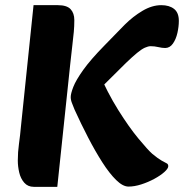

<svg xmlns="http://www.w3.org/2000/svg" viewBox="-20 -716 713 744"><path d="M478 7Q456 7 430 -18.5Q404 -44 376.5 -87Q349 -130 321.5 -183Q294 -236 269 -291Q265 -302 259.5 -315Q254 -328 254 -340Q254 -353 264 -379Q274 -405 302.5 -445Q331 -485 385 -540L463 -620Q495 -652 532 -674Q569 -696 605 -696Q636 -696 654.5 -681.5Q673 -667 673 -635Q673 -613 667.5 -588.5Q662 -564 650 -547Q638 -530 620 -530Q608 -530 593.5 -533.5Q579 -537 564 -537Q554 -537 541 -531Q528 -525 510.5 -510.5Q493 -496 468 -472L335 -340L360 -441Q396 -357 438 -290Q480 -223 516.5 -179Q553 -135 570 -120Q593 -101 606.5 -93.5Q620 -86 626 -83Q632 -80 632 -72Q632 -63 617 -49.5Q602 -36 578 -23Q554 -10 527.5 -1.5Q501 7 478 7ZM111 8Q88 8 74 -8Q60 -24 54.5 -47.5Q49 -71 49 -94Q49 -127 53.5 -158.5Q58 -190 62 -234L110 -696H204Q239 -696 253.5 -680.5Q268 -665 268 -638Q268 -614 266 -592.5Q264 -571 260.5 -542Q257 -513 252 -466L202 8Z"/></svg>

Font: Alkatra
Style: Bold
Weight: 700
Designer: Suman Bhandary
Version: Version 1.100;gftools[0.9.22]